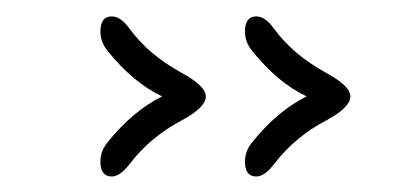

<svg xmlns="http://www.w3.org/2000/svg" viewBox="-20 -376 523 240"><path d="M114.3 -312.6Q105.5 -323.8 105.5 -336.5Q105.5 -355.5 119.7 -355.5Q130.9 -355.5 141.7 -340.4Q153.9 -323.8 170 -310.1Q186.1 -296.5 206.6 -285.2Q237.3 -268.6 237.3 -255.5Q237.3 -241.8 207.5 -225.7Q167.5 -204.7 141.7 -170.5Q129.9 -155.4 119.7 -155.4Q105.5 -155.4 105.5 -173.9Q105.5 -187.1 114.3 -197.9Q146 -237.4 182.7 -255.5Q146.5 -272.5 114.3 -312.6ZM295 -312.6Q286.2 -323.8 286.2 -336.5Q286.2 -355.5 300.3 -355.5Q311.6 -355.5 322.3 -340.4Q334.5 -323.8 350.6 -310.1Q366.7 -296.5 387.2 -285.2Q418 -268.6 418 -255.5Q418 -241.8 388.2 -225.7Q348.2 -204.7 322.3 -170.5Q310.6 -155.4 300.3 -155.4Q286.2 -155.4 286.2 -173.9Q286.2 -187.1 295 -197.9Q326.7 -237.4 363.3 -255.5Q327.2 -272.5 295 -312.6Z"/></svg>

Font: DimaLove
Style: regular
Weight: 400
Designer: R.Balvardi
Foundry: Dima Software Group
Version: Version 1.00;May 4, 2019;FontCreator 11.5.0.2427 64-bit